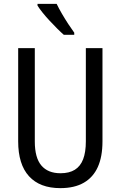

<svg xmlns="http://www.w3.org/2000/svg" viewBox="-20 -963 625 993"><path d="M510 -232Q510 -153 486 -99.5Q462 -46 413.5 -18Q365 10 292 10Q186 10 130 -51.5Q74 -113 74 -232V-714H160V-231Q160 -147 194 -107Q228 -67 293 -67Q338 -67 367 -85Q396 -103 410 -139.5Q424 -176 424 -232V-714H510ZM273 -943Q284 -920 300 -892.5Q316 -865 333 -839Q350 -813 364 -794V-783H310Q295 -796 275.5 -815.5Q256 -835 236 -856.5Q216 -878 200 -898Q184 -918 174 -934V-943Z"/></svg>

Font: Noto Sans Arabic Condensed
Style: Regular
Weight: 400
Width: 3
Designer: Monotype Design Team, Nadine Chahine, Nizar Qandah and Khaled Hosny
Foundry: Monotype Imaging Inc.
Version: Version 2.012